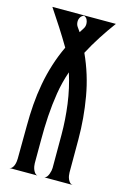

<svg xmlns="http://www.w3.org/2000/svg" viewBox="-108 -735 513 787"><g transform="rotate(15 148.5 -342.0)"><path d="M148.4 -682.1Q138.7 -678.7 133.8 -670.4Q128.9 -662.1 128.9 -652.3Q128.9 -640.1 135.3 -630.9Q141.6 -621.6 148.4 -612.3Q153.8 -621.6 160.2 -630.9Q166.5 -640.1 166.5 -651.9Q166.5 -661.1 162.4 -669.9Q158.2 -678.7 148.4 -682.1ZM189 -535.6Q226.6 -453.6 241.9 -364.7Q257.3 -275.9 257.3 -186.5V-45.9Q257.3 -40 258.5 -32.5Q259.8 -24.9 262.9 -17.8Q266.1 -10.7 271 -5.6Q275.9 -0.5 283.2 0H163.1Q168.9 -1.5 173.1 -6.8Q177.2 -12.2 179.9 -19.3Q182.6 -26.4 184.1 -33.7Q185.5 -41 185.5 -45.9V-186.5Q185.5 -250 176.8 -315.4Q168 -380.9 148.4 -441.9Q131.8 -394 124 -345Q116.2 -295.9 113 -246.1Q109.9 -196.3 110.1 -146Q110.4 -95.7 109.9 -45.9Q109.9 -41 111.1 -33.4Q112.3 -25.9 115.2 -18.8Q118.2 -11.7 122.6 -6.3Q127 -1 133.3 0H13.7Q21 -0.5 25.6 -5.6Q30.3 -10.7 33 -18.1Q35.6 -25.4 36.6 -33Q37.6 -40.5 37.6 -45.9L38.6 -186.5Q38.6 -231 42 -275.9Q45.4 -320.8 53.5 -365Q61.5 -409.2 75 -451.9Q88.4 -494.6 107.9 -535.6Q85.4 -573.7 61.8 -610.4Q38.1 -647 13.7 -683.6H283.2Q256.8 -647.9 233.2 -611.3Q209.5 -574.7 189 -535.6Z"/></g></svg>

Font: XAYAX
Style: Regular
Weight: 400
Designer: Peter Wiegel
Foundry: Peter Wiegel
Version: Version 1.000 2009 initial release